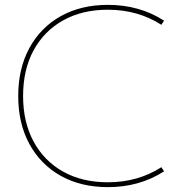

<svg xmlns="http://www.w3.org/2000/svg" viewBox="-20 -760 761 790"><path d="M424 10Q313 10 230 -36.5Q147 -83 101 -167.5Q55 -252 55 -365Q55 -478 101 -562.5Q147 -647 230 -693.5Q313 -740 424 -740Q554 -740 655 -675L644 -658Q547 -720 424 -720Q318 -720 239.5 -676Q161 -632 118 -552.5Q75 -473 75 -365Q75 -258 118 -178Q161 -98 239.5 -54Q318 -10 424 -10Q547 -10 644 -72L655 -55Q554 10 424 10Z"/></svg>

Font: M PLUS 1 Thin Thin
Style: Regular
Weight: 250
Version: Version 1.001